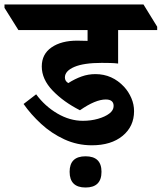

<svg xmlns="http://www.w3.org/2000/svg" viewBox="-88 -646 720 855"><path d="M321 1Q256 1 198.5 -25.5Q141 -52 95 -94.5Q49 -137 17 -183L73 -226Q112 -173 167.5 -140.5Q223 -108 281 -108Q317 -108 348.5 -117Q380 -126 399 -140.5Q418 -155 418 -174Q418 -203 383 -203Q337 -203 268 -155Q195 -192 146.5 -242.5Q98 -293 98 -350Q98 -405 141.5 -435Q185 -465 256 -465Q282 -465 302 -464V-512H-6L-68 -611V-626H551L612 -527V-512H438V-363Q423 -365 403.5 -365.5Q384 -366 365 -366Q285 -366 243 -348Q201 -330 201 -301Q201 -285 216 -276Q246 -295 275.5 -305.5Q305 -316 337 -316Q412 -316 465 -259Q485 -237 497 -209Q509 -181 509 -151Q509 -83 458 -41Q407 1 321 1ZM293 189Q222 189 222 119Q222 50 293 50Q364 50 364 119Q364 189 293 189Z"/></svg>

Font: Noto Serif Devanagari ExtraBold
Style: Regular
Weight: 800
Designer: Universal Thirst, Indian Type Foundry and the Monotype Design Team
Foundry: Monotype Imaging Inc.
Version: Version 2.004; ttfautohint (v1.8.4.7-5d5b)